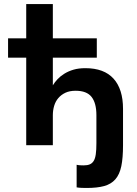

<svg xmlns="http://www.w3.org/2000/svg" viewBox="-20 -720 680 952"><path d="M110 -434H20V-530H110V-700H242V-530H460V-434H242V-297Q251 -312 265 -327Q279 -342 299 -354.5Q319 -367 344.5 -374.5Q370 -382 403 -382Q496 -382 543 -330Q590 -278 590 -180V0Q590 63 581.5 104Q573 145 552 169Q531 193 496.5 202.5Q462 212 410 212Q399 212 385 211.5Q371 211 360 209V97Q368 99 377.5 99.5Q387 100 395 100Q413 100 425 95Q437 90 444.5 78Q452 66 455 44.5Q458 23 458 -10V-149Q458 -209 434 -239.5Q410 -270 355 -270Q325 -270 304 -260Q283 -250 269 -233.5Q255 -217 248.5 -195Q242 -173 242 -149V0H110Z"/></svg>

Font: Golos Text DemiBold
Style: Regular
Weight: 600
Designer: A.Korolkova, Vitaly Kuzmin
Foundry: ParaType Ltd
Version: Version 2.002